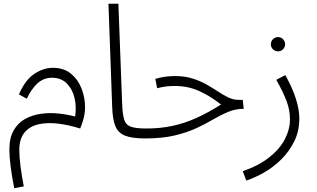

<svg xmlns="http://www.w3.org/2000/svg" viewBox="-20 -734 1694 1025"><path d="M56 271Q43 206 36.5 153Q30 100 30 65Q30 2 53 -38Q76 -78 114 -99Q152 -120 198.5 -126.5Q245 -133 292.5 -128Q340 -123 381 -112Q389 -163 378 -210.5Q367 -258 336.5 -288.5Q306 -319 258 -319Q212 -319 179 -288Q146 -257 123 -207L81 -230Q115 -308 163.5 -340Q212 -372 262 -372Q321 -372 359 -340.5Q397 -309 415.5 -261Q434 -213 434 -163Q434 -129 425.5 -98.5Q417 -68 408 -48Q348 -67 290.5 -74Q233 -81 186 -70.5Q139 -60 111 -26.5Q83 7 83 67Q83 103 89.5 154Q96 205 107 261Z M755 5Q684 5 647 -10Q610 -25 595.5 -61.5Q581 -98 579 -161L559 -714H612L632 -182Q634 -126 642.5 -97Q651 -68 677.5 -58Q704 -48 761 -48Q775 -48 781 -40.5Q787 -33 787 -23Q787 -13 777.5 -4Q768 5 755 5Z M755 5 762 -48Q836 -48 901 -62Q966 -76 1029 -104.5Q1092 -133 1160 -176Q1103 -221 1043.5 -248Q984 -275 913 -275Q888 -275 867 -272.5Q846 -270 819 -263L809 -313Q860 -328 913 -328Q966 -328 1007.5 -315Q1049 -302 1082.5 -283Q1116 -264 1144.5 -245Q1173 -226 1199.5 -213.5Q1226 -201 1253 -201H1276L1281 -153Q1237 -153 1198.5 -137Q1160 -121 1120 -97.5Q1080 -74 1030 -50.5Q980 -27 913.5 -11Q847 5 755 5Z M1295 230 1276 180Q1362 150 1418 105.5Q1474 61 1501 8.5Q1528 -44 1528 -97Q1528 -146 1510 -194Q1492 -242 1455 -308L1503 -333Q1539 -270 1558.5 -210Q1578 -150 1578 -102Q1578 -34 1551 20.5Q1524 75 1481.5 117Q1439 159 1389.5 187Q1340 215 1295 230ZM1465 -460Q1448 -460 1437 -471Q1426 -482 1426 -498Q1426 -513 1437 -524.5Q1448 -536 1465 -536Q1480 -536 1491 -524.5Q1502 -513 1502 -498Q1502 -482 1491 -471Q1480 -460 1465 -460Z"/></svg>

Font: Noto Sans Arabic UI Lt
Style: Regular
Weight: 300
Designer: Monotype Design Team, Nadine Chahine and Nizar Qandah
Foundry: Monotype Imaging Inc.
Version: Version 2.010; ttfautohint (v1.8.4.7-5d5b)